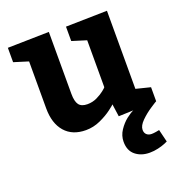

<svg xmlns="http://www.w3.org/2000/svg" viewBox="-138 -655 935 1005"><g transform="rotate(-20 329.0 -152.5)"><path d="M530.8 109.9Q530.8 127 541.3 136.5Q551.8 146 568.8 146Q578.6 146 593.3 143.6Q607.9 141.1 611.8 140.1L628.9 210Q625 211.9 610.6 218Q596.2 224.1 573 229.5Q549.8 234.9 525.9 234.9Q479 234.9 447.5 209.5Q416 184.1 416 134.8Q416 100.6 435.5 71.3Q455.1 42 479.5 22.9Q503.9 3.9 520 -2.9L438 0L428.2 -69.8Q428.2 -67.9 400.6 -46.9Q373 -25.9 334 -8.1Q294.9 9.8 252.9 9.8Q177.7 9.8 136.5 -37.6Q95.2 -85 95.2 -168.9V-430.2L15.1 -455.1V-535.2L245.1 -540V-194.8Q245.1 -152.8 259 -134Q272.9 -115.2 306.2 -115.2Q335 -115.2 359.9 -127.2Q384.8 -139.2 401.9 -153.1Q418.9 -167 418.9 -168.9V-430.2L338.9 -455.1V-535.2L568.8 -540V-105L648.9 -85V-6.8Q648.9 -7.8 616 13.7Q583 35.2 556.9 61Q530.8 86.9 530.8 109.9Z"/></g></svg>

Font: Kadwa
Style: Bold
Weight: 700
Designer: Sol Matas
Foundry: Sol Matas
Version: Version 1.001;PS 001.000;hotconv 1.0.70;makeotf.lib2.5.58329